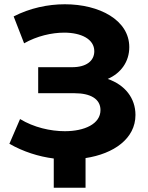

<svg xmlns="http://www.w3.org/2000/svg" viewBox="-20 -735 696 900"><path d="M615 -196C615 -275 566 -337 485 -365C547 -392 586 -446 586 -514C586 -641 446 -715 284 -715C204 -715 120 -697 44 -658L93 -532C153 -566 222 -582 281 -582C360 -582 422 -552 422 -495C422 -449 384 -420 318 -420H159V-298H330C403 -298 451 -272 451 -219C451 -154 376 -120 284 -120C216 -120 138 -138 74 -177L24 -61C89 -24 161 -1 232 8V145H381V6C513 -14 615 -85 615 -196Z"/></svg>

Font: AWKNG-Font
Style: Bold
Weight: 700
Designer: Awakening Church
Foundry: Awakening Church
Version: Version 1.700;PS 001.700;hotconv 1.0.88;makeotf.lib2.5.64775